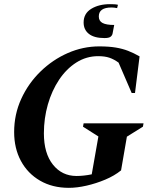

<svg xmlns="http://www.w3.org/2000/svg" viewBox="-20 -893 749 923"><path d="M311 10Q232 10 172.5 -24.5Q113 -59 80.5 -119.5Q48 -180 48 -258Q48 -343 82 -417.5Q116 -492 174.5 -549Q233 -606 306 -638Q379 -670 457 -670Q503 -670 536 -664.5Q569 -659 596 -648.5Q623 -638 651 -622L629 -446H613L550 -592Q528 -608 506 -615.5Q484 -623 452 -623Q395 -623 347 -592.5Q299 -562 264 -509.5Q229 -457 210 -390.5Q191 -324 191 -252Q191 -156 234.5 -101.5Q278 -47 348 -47Q364 -47 383 -49Q402 -51 421 -55L453 -237L379 -284L382 -300H670L667 -284L590 -236L562 -74Q530 -48 486 -29.5Q442 -11 396 -0.5Q350 10 311 10ZM482 -710Q433 -710 407.5 -730Q382 -750 382 -785Q382 -828 418.5 -850.5Q455 -873 509 -873Q518 -873 528.5 -872.5Q539 -872 547 -870L543 -854Q529 -857 516 -857Q455 -857 455 -814Q455 -792 473 -782.5Q491 -773 529 -773L521 -731Q519 -722 511 -716Q503 -710 482 -710Z"/></svg>

Font: Spectral SC
Style: Bold Italic
Weight: 700
Italic angle: -10°
Designer: Jean-Baptiste Levee
Foundry: Production Type
Version: Version 2.001